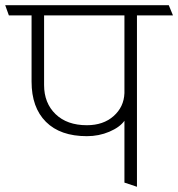

<svg xmlns="http://www.w3.org/2000/svg" viewBox="-31 -700 683 736"><path d="M446 0V-237Q428 -212 388 -195Q348 -178 302 -178Q200 -178 145 -233Q90 -288 90 -387V-641H3L-11 -680H616L632 -641H494V16ZM446 -343V-641H138V-374Q138 -305 182 -262.5Q226 -220 302 -220Q365 -220 404.5 -255Q444 -290 446 -343Z"/></svg>

Font: Palanquin Thin
Style: Regular
Weight: 250
Designer: Pria Ravichandran
Version: Version 1.001